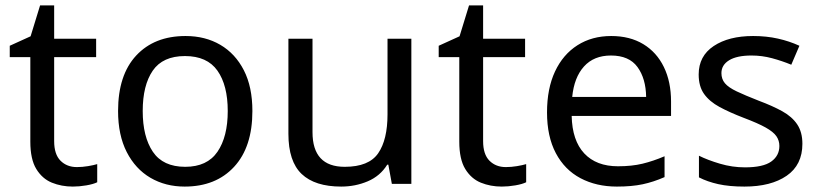

<svg xmlns="http://www.w3.org/2000/svg" viewBox="-20 -679 3028 709"><path d="M264 -62Q284 -62 305 -65.5Q326 -69 339 -73V-6Q325 1 299 5.5Q273 10 249 10Q207 10 171.5 -4.5Q136 -19 114 -55Q92 -91 92 -156V-468H16V-510L93 -545L128 -659H180V-536H335V-468H180V-158Q180 -109 203.5 -85.5Q227 -62 264 -62Z M912 -269Q912 -136 844.5 -63Q777 10 662 10Q591 10 535.5 -22.5Q480 -55 448 -117.5Q416 -180 416 -269Q416 -402 483 -474Q550 -546 665 -546Q738 -546 793.5 -513.5Q849 -481 880.5 -419.5Q912 -358 912 -269ZM507 -269Q507 -174 544.5 -118.5Q582 -63 664 -63Q745 -63 783 -118.5Q821 -174 821 -269Q821 -364 783 -418Q745 -472 663 -472Q581 -472 544 -418Q507 -364 507 -269Z M1499 -536V0H1427L1414 -71H1410Q1384 -29 1338 -9.5Q1292 10 1240 10Q1143 10 1094 -36.5Q1045 -83 1045 -185V-536H1134V-191Q1134 -63 1253 -63Q1342 -63 1376.5 -113Q1411 -163 1411 -257V-536Z M1848 -62Q1868 -62 1889 -65.5Q1910 -69 1923 -73V-6Q1909 1 1883 5.5Q1857 10 1833 10Q1791 10 1755.5 -4.5Q1720 -19 1698 -55Q1676 -91 1676 -156V-468H1600V-510L1677 -545L1712 -659H1764V-536H1919V-468H1764V-158Q1764 -109 1787.5 -85.5Q1811 -62 1848 -62Z M2237 -546Q2306 -546 2355.5 -516Q2405 -486 2431.5 -431.5Q2458 -377 2458 -304V-251H2091Q2093 -160 2137.5 -112.5Q2182 -65 2262 -65Q2313 -65 2352.5 -74.5Q2392 -84 2434 -102V-25Q2393 -7 2353 1.5Q2313 10 2258 10Q2182 10 2123.5 -21Q2065 -52 2032.5 -113.5Q2000 -175 2000 -264Q2000 -352 2029.5 -415Q2059 -478 2112.5 -512Q2166 -546 2237 -546ZM2236 -474Q2173 -474 2136.5 -433.5Q2100 -393 2093 -321H2366Q2365 -389 2334 -431.5Q2303 -474 2236 -474Z M2943 -148Q2943 -70 2885 -30Q2827 10 2729 10Q2673 10 2632.5 1Q2592 -8 2561 -24V-104Q2593 -88 2638.5 -74.5Q2684 -61 2731 -61Q2798 -61 2828 -82.5Q2858 -104 2858 -140Q2858 -160 2847 -176Q2836 -192 2807.5 -208Q2779 -224 2726 -244Q2674 -264 2637 -284Q2600 -304 2580 -332Q2560 -360 2560 -404Q2560 -472 2615.5 -509Q2671 -546 2761 -546Q2810 -546 2852.5 -536.5Q2895 -527 2932 -510L2902 -440Q2868 -454 2831 -464Q2794 -474 2755 -474Q2701 -474 2672.5 -456.5Q2644 -439 2644 -409Q2644 -387 2657 -371.5Q2670 -356 2700.5 -341.5Q2731 -327 2782 -307Q2833 -288 2869 -268Q2905 -248 2924 -219.5Q2943 -191 2943 -148Z"/></svg>

Font: Noto Sans Pau Cin Hau
Style: Regular
Weight: 400
Designer: Monotype Design Team
Foundry: Monotype Imaging Inc.
Version: Version 2.002; ttfautohint (v1.8.4.7-5d5b)